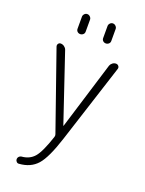

<svg xmlns="http://www.w3.org/2000/svg" viewBox="-175 -817 851 1128"><g transform="rotate(20 250.0 -253.0)"><path d="M303.7 -710Q303.7 -719.7 311 -727.5Q318.4 -735.4 328.6 -735.4Q338.9 -735.4 346.7 -727.5Q354.5 -719.7 354.5 -710V-634.8Q354.5 -624 346.7 -617.2Q338.9 -610.4 328.6 -610.4Q318.4 -610.4 311 -617.2Q303.7 -624 303.7 -634.8ZM143.6 -710Q143.6 -719.7 150.9 -727.5Q158.2 -735.4 168.5 -735.4Q178.7 -735.4 186.5 -727.5Q194.3 -719.7 194.3 -710V-634.8Q194.3 -624 186.5 -617.2Q178.7 -610.4 168.5 -610.4Q158.2 -610.4 150.9 -617.2Q143.6 -624 143.6 -634.8ZM233.4 -7.8 63.5 -494.1Q60.5 -503.9 65.9 -511.7Q71.3 -519.5 81.1 -519.5Q92.8 -519.5 103 -512.2Q113.3 -504.9 117.2 -494.1L259.8 -71.3Q259.8 -70.3 260.7 -70.3Q261.7 -70.3 261.7 -71.3L391.6 -494.1Q395.5 -504.9 405.3 -512.2Q415 -519.5 426.8 -519.5Q436.5 -519.5 442.9 -511.7Q449.2 -503.9 446.3 -494.1L287.1 0Q245.1 130.9 204.1 177.2Q163.1 223.6 90.8 228.5Q82 229.5 75.7 222.7Q69.3 215.8 69.3 207Q69.3 198.2 75.7 191.4Q82 184.6 90.8 183.6Q140.6 179.7 169.9 146Q199.2 112.3 233.4 8.8Q236.3 0 233.4 -7.8Z"/></g></svg>

Font: Rounded-X Mgen+ 2m light
Style: Regular
Weight: 200
Designer: [Source Han Sans]
Ryoko NISHIZUKA  (kana & ideographs); Paul D. Hunt (Latin, Greek & Cyrillic); Wenlong ZHANG  (bopomofo
Version: Version 1.059.20150602